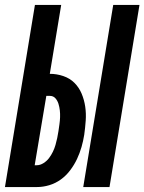

<svg xmlns="http://www.w3.org/2000/svg" viewBox="-37 -755 583 775"><path d="M299 0 420 -735H526L405 0ZM-17 0 104 -735H210L164 -457Q192 -457 218.5 -448Q245 -439 263.5 -420.5Q282 -402 292.5 -377Q303 -352 307 -324.5Q311 -297 309 -268.5Q307 -240 303 -211Q299 -186 292 -161.5Q285 -137 274 -113.5Q263 -90 246.5 -68Q230 -46 208.5 -30.5Q187 -15 162 -7.5Q137 0 112 0ZM103 -88H111Q125 -88 138.5 -96.5Q152 -105 161 -117Q170 -129 176.5 -142.5Q183 -156 187 -170Q191 -184 194 -198Q197 -212 199 -226Q201 -240 203 -254Q205 -268 205.5 -282Q206 -296 204.5 -309.5Q203 -323 199 -336Q195 -349 186.5 -358.5Q178 -368 164 -368H150Z"/></svg>

Font: Iosevka Extrabold Oblique
Style: Regular
Weight: 800
Italic angle: -9°
Monospace: yes
Designer: Belleve Invis
Foundry: Belleve Invis
Version: Version 32.5.0; ttfautohint (v1.8.4)